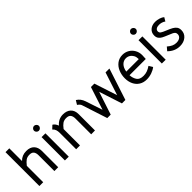

<svg xmlns="http://www.w3.org/2000/svg" viewBox="195 -1816 2916 2916"><g transform="rotate(-45 1653.0 -358.0)"><path d="M160 -727V-454Q220 -517 313 -517Q395 -517 438.5 -472Q482 -427 482 -348V1H400V-337Q400 -388 379 -415.5Q358 -443 307 -443Q260 -443 228.5 -421Q197 -399 160 -351V1H78V-727Z M627 -501 709 -500V1L627 0ZM614 -650Q614 -671 630 -687Q646 -703 666 -703Q687 -703 703.5 -687Q720 -671 720 -650Q720 -630 703.5 -614Q687 -598 666 -598Q646 -598 630 -614Q614 -630 614 -650Z M823 -468 876 -518Q917 -494 937 -438Q1002 -516 1100 -516Q1179 -516 1225.5 -473Q1272 -430 1272 -348V1L1190 2V-337Q1190 -386 1169 -414Q1148 -442 1095 -442Q1049 -442 1017.5 -420.5Q986 -399 950 -351V1H868V-354Q868 -389 858.5 -417Q849 -445 823 -468Z M1353 -466 1393 -531Q1458 -492 1485 -411L1575 -140L1695 -509H1768L1889 -140L2009 -509H2092L1926 0H1852L1732 -369L1611 0H1537L1404 -409Q1399 -426 1382.5 -442.5Q1366 -459 1353 -466Z M2382 -63Q2425 -63 2462 -76.5Q2499 -90 2540 -118L2578 -56Q2541 -26 2487 -7.5Q2433 11 2378 11Q2308 11 2257 -21.5Q2206 -54 2179 -110.5Q2152 -167 2152 -239Q2152 -311 2178.5 -375Q2205 -439 2256.5 -478Q2308 -517 2379 -517Q2437 -517 2485 -489Q2533 -461 2561 -411.5Q2589 -362 2589 -302Q2589 -277 2585 -221H2236Q2239 -159 2269.5 -111Q2300 -63 2382 -63ZM2508 -295V-305Q2508 -344 2490.5 -375.5Q2473 -407 2443.5 -425Q2414 -443 2378 -443Q2327 -443 2289.5 -405Q2252 -367 2240 -295Z M2709 -501 2791 -500V1L2709 0ZM2696 -650Q2696 -671 2712 -687Q2728 -703 2748 -703Q2769 -703 2785.5 -687Q2802 -671 2802 -650Q2802 -630 2785.5 -614Q2769 -598 2748 -598Q2728 -598 2712 -614Q2696 -630 2696 -650Z M2898 -74 2945 -129Q2983 -96 3017 -80.5Q3051 -65 3089 -65Q3138 -65 3166.5 -86.5Q3195 -108 3195 -146Q3195 -169 3183.5 -183Q3172 -197 3150.5 -207.5Q3129 -218 3079 -238Q3024 -260 2993.5 -276.5Q2963 -293 2945 -318.5Q2927 -344 2927 -382Q2927 -444 2971 -482Q3015 -520 3085 -520Q3126 -520 3167.5 -506.5Q3209 -493 3233 -472L3198 -413Q3153 -446 3093 -446Q3055 -446 3032.5 -430.5Q3010 -415 3010 -388Q3010 -360 3032.5 -344.5Q3055 -329 3110 -307Q3172 -282 3207 -262Q3242 -242 3260 -215.5Q3278 -189 3278 -149Q3278 -78 3226 -34Q3174 10 3092 10Q2982 10 2898 -74Z"/></g></svg>

Font: Bellota Text
Style: Bold
Weight: 700
Designer: Kemie Guaida
Foundry: Kemie Guaida
Version: Version 4.001